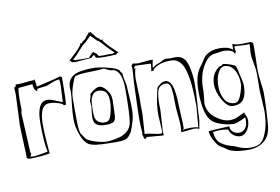

<svg xmlns="http://www.w3.org/2000/svg" viewBox="-96 -936 1924 1319"><g transform="rotate(-10 866.5 -276.5)"><path d="M39 -504 51 -502Q75 -502 108 -506Q141 -510 155 -510H166L168 -513L171 -516Q175 -509 176 -490Q177 -471 180 -463Q309 -492 348 -505Q351 -504 352.5 -501.5Q354 -499 355 -499Q355 -500 357 -500Q359 -500 360 -501Q360 -304 352 -304L339 -305Q338 -306 337.5 -307.5Q337 -309 336 -310Q332 -316 323 -319Q284 -336 243 -336Q174 -336 174 -199Q174 -140 179.5 -75.5Q185 -11 186 4Q116 16 48 16Q34 16 26 8V-20Q18 -182 18 -223L27 -431Q27 -460 24 -484Q32 -484 34 -487Q36 -490 37 -495.5Q38 -501 39 -504ZM336 -327 342 -442Q342 -464 339 -485Q317 -485 283 -471Q249 -457 240.5 -455.5Q232 -454 211 -452.5Q190 -451 178 -446V-444L179 -440Q179 -435 174 -433Q152 -447 152 -485L53 -476Q47 -447 47 -405L48 -325L46 -312V-316Q43 -308 43 -297L49 -176Q50 -153 52 -118Q56 -46 56 -36V-27L61 -18L54 1Q52 1 50 -3V-1Q50 5 69 5Q88 5 106 2Q127 -1 174 -10Q159 -81 159 -210Q159 -361 232 -361Q255 -361 290.5 -345.5Q326 -330 336 -327Z M552 -719Q552 -721 558 -724Q559 -724 567 -732Q570 -743 577 -745L596 -770L601 -764L606 -770L625 -746H629V-742Q631 -740 631 -737L644 -723L659 -714L658 -713L662 -710H660L664 -707L670 -701L680 -705L679 -694Q710 -655 748 -621L761 -608L774 -597L761 -594Q761 -593 759 -591L760 -590L754 -585L750 -586L738 -585Q712 -583 672.5 -583Q633 -583 622.5 -586Q612 -589 610.5 -592Q609 -595 609 -602L600 -609L591 -601Q585 -593 581 -592L463 -583L452 -586L450 -585Q448 -585 444.5 -588Q441 -591 441 -593L439 -595L428 -597L453 -621Q459 -627 468.5 -635Q478 -643 481 -646L490 -656Q497 -662 503 -670L523 -694L522 -705L531 -701L532 -702Q533 -704 536 -706V-705L543 -714L547 -716Q547 -718 552 -719ZM456 -601 468 -597 476 -594V-596H493Q526 -596 527 -595H535Q542 -595 549 -596H551Q552 -595 562 -595H564L575 -606L582 -616V-608Q585 -621 592 -623L601 -631L609 -623Q612 -623 620 -617L628 -608L626 -606L628 -604L629 -605Q629 -604 630 -603L638 -595H640Q650 -595 651 -596H653Q660 -595 665 -595H674Q675 -596 686 -596H726V-594L746 -601L705 -641Q697 -649 688 -659.5Q679 -670 671 -679L650 -699V-697L636 -707L637 -708L634 -711Q631 -711 622 -723L600 -744L588 -731Q580 -725 576.5 -720.5Q573 -716 570 -714L565 -707L551 -697V-698L544 -693L531 -679Q518 -666 506 -652Q488 -630 464 -609ZM403 -391 401 -415Q401 -504 506 -517Q539 -522 578.5 -522Q618 -522 678.5 -507.5Q739 -493 756 -476Q759 -474 762.5 -465Q766 -456 771 -456Q774 -454 774 -450V-444Q774 -430 780 -405Q786 -380 787.5 -367.5Q789 -355 790 -325.5Q791 -296 793.5 -270Q796 -244 796 -196.5Q796 -149 784 -112Q783 -109 778.5 -94.5Q774 -80 772 -75Q770 -70 765.5 -57.5Q761 -45 756.5 -38.5Q752 -32 746 -24Q734 -7 715 0Q696 7 647 7Q647 7 605 6Q491 6 459 -15Q427 -36 407.5 -93Q388 -150 388 -198Q388 -246 395.5 -304.5Q403 -363 403 -391ZM775 -340Q775 -461 722 -482Q718 -484 709.5 -484.5Q701 -485 694.5 -486.5Q688 -488 672 -496.5Q656 -505 650 -505Q644 -505 627 -503Q610 -501 565 -500Q470 -499 450 -486Q445 -482 438.5 -464Q432 -446 430 -442Q408 -383 408 -337V-217Q408 -119 418 -97Q421 -89 430 -78Q439 -67 443 -58Q454 -41 503 -24.5Q552 -8 589 -8Q626 -8 686 -24Q750 -49 762.5 -99.5Q775 -150 775 -340ZM525 -267 521 -301Q522 -306 527 -320Q532 -334 532 -343V-349Q536 -352 550 -364Q580 -388 601 -388Q622 -388 646 -359Q670 -330 673 -308.5Q676 -287 676 -280L672 -171Q670 -146 657.5 -134Q645 -122 602 -122Q559 -122 538 -136.5Q517 -151 517 -188Q517 -203 525 -267ZM646 -195Q657 -238 657 -277.5Q657 -317 644 -337.5Q631 -358 596 -362Q561 -362 549 -342Q533 -316 532 -294Q529 -259 529 -223.5Q529 -188 537 -173Q542 -159 559.5 -149.5Q577 -140 590.5 -140Q604 -140 610.5 -141.5Q617 -143 622 -147.5Q627 -152 630 -155Q633 -158 636.5 -167Q640 -176 641 -179Q642 -182 646 -195Z M987 -156 978 -9Q978 1 980 17Q979 18 973 18L864 9Q860 10 857 15Q854 20 852 20Q842 20 840.5 5Q839 -10 833 -11Q833 -13 835.5 -15.5Q838 -18 838 -22Q833 -71 833 -122Q833 -173 841 -376L847 -465Q845 -479 845 -487.5Q845 -496 856 -505Q878 -500 896 -500L977 -508Q982 -508 996 -506Q992 -497 989.5 -478Q987 -459 986 -456V-453Q993 -453 1005 -465Q1011 -469 1024.5 -473.5Q1038 -478 1043 -480.5Q1048 -483 1054.5 -486.5Q1061 -490 1065 -492Q1077 -498 1087 -498L1112 -495L1152 -497Q1217 -497 1236 -418Q1251 -356 1251 -297.5Q1251 -239 1245.5 -168Q1240 -97 1240 -89V-71Q1240 -43 1228 17Q1214 9 1191 9L1114 17H1107Q1102 17 1101 16Q1105 3 1105 -24Q1105 -51 1100.5 -94Q1096 -137 1095 -152.5Q1094 -168 1094 -198Q1094 -228 1093 -247.5Q1092 -267 1089 -288Q1083 -330 1056 -330Q1009 -330 996 -290Q986 -256 986 -197ZM1223 6Q1235 -126 1235 -137V-155Q1235 -312 1209 -396Q1183 -480 1118 -480Q1030 -480 989 -439L991 -433Q990 -432 990 -431Q984 -431 984 -433L974 -430Q973 -430 972 -431L978 -474L977 -483L874 -487Q861 -487 861 -468Q862 -467 862 -465Q862 -463 863 -462Q864 -463 864.5 -466.5Q865 -470 869 -470Q857 -441 857 -392L861 -269L860 -216L861 -153L852 -14Q874 -14 909.5 -5.5Q945 3 963 3Q973 3 973 -14Q973 -17 973 -18L967 -127Q967 -184 978.5 -243Q990 -302 993.5 -310Q997 -318 1016 -332.5Q1035 -347 1053.5 -347Q1072 -347 1086.5 -329Q1101 -311 1107 -277.5Q1113 -244 1115 -213.5Q1117 -183 1118 -140Q1119 -97 1121 -75.5Q1123 -54 1123 -43V-6Q1123 -4 1119.5 -2.5Q1116 -1 1116 3Q1139 -1 1173.5 -1Q1208 -1 1223 6Z M1695 -442 1692 -314Q1692 -282 1699 -228Q1706 -174 1707 -155Q1707 -49 1697 71Q1691 146 1646.5 181.5Q1602 217 1536 217Q1424 217 1384 182Q1372 172 1360 166Q1342 158 1331 144Q1292 92 1288 44Q1297 42 1359 38.5Q1421 35 1434 35Q1434 60 1451 75Q1468 90 1494 90Q1520 90 1536.5 69.5Q1553 49 1553 14V3Q1553 -6 1552 -7Q1490 24 1468 24Q1423 24 1371.5 5Q1320 -14 1303 -45Q1267 -103 1267 -237Q1267 -299 1279 -341Q1291 -383 1324 -422Q1327 -425 1338.5 -444.5Q1350 -464 1361 -473Q1401 -505 1460.5 -505Q1520 -505 1551 -479Q1552 -481 1552 -496V-517L1556 -519Q1567 -508 1621 -508L1672 -510Q1695 -510 1695 -488ZM1301 -229 1293 -151Q1293 -89 1346 -47.5Q1399 -6 1446 -6Q1475 -6 1492 -13.5Q1509 -21 1525.5 -29Q1542 -37 1551 -41Q1552 -34 1560 -17Q1568 0 1568 14Q1568 54 1547 84.5Q1526 115 1499 115Q1472 115 1450.5 98Q1429 81 1423 57Q1405 50 1373.5 50Q1342 50 1317 54Q1321 114 1356 138Q1382 157 1414 166.5Q1446 176 1457 181Q1507 205 1555 205Q1603 205 1628 183.5Q1653 162 1671.5 104Q1690 46 1690 -28L1682 -168L1683 -269V-296Q1683 -317 1674 -362.5Q1665 -408 1665 -431L1669 -485Q1669 -487 1668.5 -491Q1668 -495 1668 -498Q1652 -496 1643 -496L1572 -500Q1562 -500 1562 -491L1568 -459Q1563 -459 1562 -454Q1561 -449 1559 -448Q1549 -482 1479 -482L1426 -474Q1378 -474 1339.5 -407.5Q1301 -341 1301 -255ZM1451 -383 1464 -394Q1498 -391 1546 -369Q1556 -359 1566 -303Q1570 -285 1574 -270Q1581 -244 1581 -223Q1581 -164 1560 -131Q1539 -98 1483 -98Q1447 -98 1413.5 -155Q1380 -212 1380 -266Q1380 -346 1443 -384ZM1501 -116H1504Q1530 -121 1546.5 -169Q1563 -217 1563 -240Q1563 -301 1537.5 -339.5Q1512 -378 1473 -378Q1444 -378 1425.5 -339.5Q1407 -301 1407 -248.5Q1407 -196 1430 -156Q1453 -116 1501 -116Z"/></g></svg>

Font: Londrina Sketch
Style: Regular
Weight: 400
Designer: Marcelo Magalhaes
Foundry: Marcelo Magalhaes
Version: Version 1.001 2011